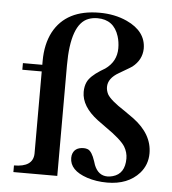

<svg xmlns="http://www.w3.org/2000/svg" viewBox="-49 -679 654 732"><g transform="rotate(5 278.5 -312.5)"><path d="M539.1 -116.2Q539.1 -189.5 465.8 -244.1Q454.1 -252.9 429.7 -269.5Q375 -304.7 362.3 -327.1Q355.5 -340.8 355.5 -354.5Q355.5 -387.7 396.5 -411.1Q445.3 -439.5 445.3 -440.4Q481.4 -468.8 482.4 -511.7Q482.4 -578.1 408.2 -612.3Q361.3 -633.8 302.7 -633.8Q175.8 -633.8 127 -543Q102.5 -496.1 102.5 -431.6V-417H28.3V-391.6H102.5V-76.2Q100.6 -25.4 28.3 -25.4V0H196.3V-422.9Q196.3 -582 262.7 -606.4Q278.3 -612.3 296.9 -612.3Q359.4 -612.3 378.9 -550.8Q385.7 -529.3 385.7 -504.9Q385.7 -454.1 342.8 -423.8Q336.9 -419.9 325.2 -413.1Q287.1 -388.7 276.4 -366.2Q268.6 -349.6 268.6 -328.1Q268.6 -272.5 332 -224.6Q342.8 -216.8 364.3 -201.2Q423.8 -160.2 440.4 -133.8Q453.1 -112.3 453.1 -88.9Q453.1 -30.3 407.2 -17.6Q396.5 -14.6 386.7 -14.6Q351.6 -14.6 335.9 -53.7Q334 -58.6 331.1 -68.4Q319.3 -104.5 303.7 -111.3Q295.9 -114.3 288.1 -114.3Q251 -114.3 244.1 -83Q243.2 -78.1 243.2 -73.2Q243.2 -25.4 310.5 -2.9Q345.7 8.8 387.7 8.8Q466.8 8.8 510.7 -40Q539.1 -72.3 539.1 -116.2Z"/></g></svg>

Font: Abhaya Libre SemiBold
Style: Regular
Weight: 600
Designer: Pushpananda Ekanayake, Sol Matas, Pathum Egodawatta
Foundry: Mooniak
Version: Version 1.050 ; ttfautohint (v1.6)